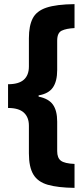

<svg xmlns="http://www.w3.org/2000/svg" viewBox="-20 -743 406 930"><path d="M341 167Q260 166 211.5 152Q163 138 141.5 102Q120 66 120 0V-134Q120 -175 95.5 -197.5Q71 -220 19 -220V-335Q71 -335 95.5 -357Q120 -379 120 -421V-558Q120 -618 138.5 -654Q157 -690 205 -706Q253 -722 341 -723V-607Q301 -605 279 -594.5Q257 -584 257 -546V-404Q257 -349 236 -319Q215 -289 167 -281V-275Q216 -265 236.5 -236Q257 -207 257 -154V-11Q257 22 275 35.5Q293 49 341 51Z"/></svg>

Font: Noto Sans Myanmar UI ExtraCondensed ExtraBold
Style: Regular
Weight: 800
Width: 2
Designer: Monotype Design Team
Foundry: Monotype Imaging Inc.
Version: Version 2.103; ttfautohint (v1.8.4.7-5d5b)